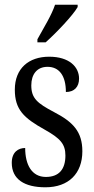

<svg xmlns="http://www.w3.org/2000/svg" viewBox="-20 -786 401 816"><path d="M139 -619V-606H174C222 -649 290 -721 310 -756V-766H214C199 -721 167 -670 139 -619ZM173 10C272 10 330 -49 330 -143C330 -227 290 -268 209 -310C139 -347 113 -368 113 -423C113 -470 137 -502 182 -502C231 -502 260 -465 260 -395C296 -395 316 -417 316 -452C316 -502 274 -545 189 -545C102 -545 43 -495 43 -405C43 -321 80 -285 170 -235C236 -198 258 -174 258 -125C258 -67 231 -34 175 -34C115 -34 87 -86 87 -157C58 -157 30 -140 30 -94C30 -24 84 10 173 10Z"/></svg>

Font: Noto Serif Sinhala ExtraCondensed
Style: Regular
Weight: 400
Width: 2
Designer: Jelle Bosma - Monotype Design Team
Foundry: Monotype Imaging Inc.
Version: Version 2.007